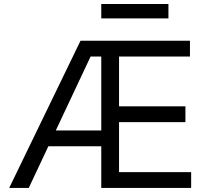

<svg xmlns="http://www.w3.org/2000/svg" viewBox="-20 -929 1030 949"><path d="M25.4 0 377.9 -727.5H918.9V-649.4H568.4V-403.3H896.5V-325.2H568.4V-78.1H924.8V0H480.5V-649.4H427.7L122.1 0ZM192.4 -206.1V-284.2H524.4V-206.1ZM812.5 -909.2V-837.9H480.5V-909.2Z"/></svg>

Font: GitLab Sans
Style: Regular
Weight: 400
Designer: Rasmus Andersson
Foundry: Modifications by GitLab B.V., manufactured by rsms
Version: Version 4.000;git-c8fb6b7